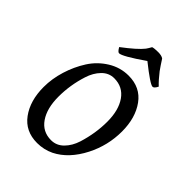

<svg xmlns="http://www.w3.org/2000/svg" viewBox="-260 -1049 1197 1197"><g transform="rotate(45 339.0 -450.5)"><path d="M341 -609Q294 -609 259.5 -573.5Q225 -538 208 -484Q176 -384 176 -281.5Q176 -179 218 -118Q260 -57 335 -57Q383 -57 418 -92.5Q453 -128 470 -182Q502 -285 502 -386.5Q502 -488 459.5 -548.5Q417 -609 341 -609ZM286 17Q182 17 125 -61Q68 -139 68 -259Q68 -332 91 -406.5Q114 -481 154 -543.5Q194 -606 257 -645Q320 -684 393 -684Q497 -684 553.5 -606Q610 -528 610 -408Q610 -285 554 -175Q493 -56 397 -8Q345 17 286 17ZM547 -740Q525 -740 411 -831Q280 -740 252 -740Q241 -740 225 -768Q318 -838 350 -879Q360 -893 371 -913Q388 -918 419 -918Q450 -918 465 -907Q466 -906 473.5 -894Q481 -882 489.5 -869.5Q498 -857 510 -840Q544 -796 574 -768Q560 -740 547 -740Z"/></g></svg>

Font: Paprika
Style: Regular
Weight: 400
Designer: Eduardo Rodriguez Tunni
Foundry: Eduardo Rodriguez Tunni
Version: Version 1.001